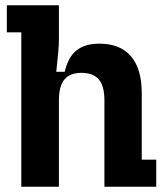

<svg xmlns="http://www.w3.org/2000/svg" viewBox="-20 -710 629 730"><path d="M61 0V-587H6V-690H204V-563Q204 -540 201.5 -512Q199 -484 194 -437H226Q239 -493 271 -518.5Q303 -544 358 -544Q437 -544 478 -496Q519 -448 519 -355V-103H574V0H377V-328Q377 -383.1 355.5 -408Q334 -433 290 -433Q246 -433 225 -408Q204 -383.1 204 -328V0Z"/></svg>

Font: Mozilla Headline ExtraLight
Style: Regular
Weight: 200
Designer: Studio DRAMA
Foundry: Studio DRAMA
Version: Version 1.000